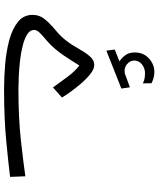

<svg xmlns="http://www.w3.org/2000/svg" viewBox="60 -821 760 920"><g transform="rotate(90 440.0 -361.0)"><path d="M273.9 -553.2Q256.3 -565.4 243.9 -582.3Q231.4 -599.1 231.4 -627.4Q231.4 -668.5 260 -694.6Q288.6 -720.7 324.7 -720.7Q352.1 -720.7 378.9 -707L379.4 -665.5Q365.7 -672.4 353.5 -674.1Q341.3 -675.8 330.1 -675.8Q307.6 -675.8 288.8 -661.4Q270 -647 270 -622.6Q270.5 -604.5 287.1 -589.8Q303.7 -575.2 329.1 -578.6Q330.6 -578.6 336.4 -580.6L398.4 -603.5L404.3 -562.5L222.7 -490.7L217.3 -530.8ZM407.2 -69.3Q546.4 -69.3 652.1 -81.1Q757.8 -92.8 824.7 -102.5L827.6 -29.3Q765.6 -21.5 657 -11Q548.3 -0.5 408.2 -0.5Q351.6 -0.5 289.6 -5.6Q227.5 -10.7 173.3 -25.1Q119.1 -39.6 85.2 -66.7Q51.3 -93.8 51.3 -137.2Q51.3 -170.9 73.2 -197Q95.2 -223.1 123.8 -246.6Q152.3 -270 172.4 -295.4Q193.4 -321.8 211.2 -354Q229 -386.2 248 -409.4Q267.1 -432.6 291.5 -432.6Q311 -432.6 334.7 -413.8Q358.4 -395 381.3 -368.2Q404.3 -341.3 422.1 -316.2Q439.9 -291 447.3 -277.8L398.9 -234.9Q376 -265.6 349.9 -302Q323.7 -338.4 293.9 -361.3Q278.8 -337.4 267.6 -319.6Q256.3 -301.8 244.4 -284.4Q232.4 -267.1 213.9 -244.6Q194.8 -221.7 173.8 -204.3Q152.8 -187 138.2 -172.6Q123.5 -158.2 123.5 -144Q123.5 -125 144 -111.8Q164.6 -98.6 197.8 -90.1Q231 -81.5 269.3 -77.1Q307.6 -72.8 344.2 -71Q380.9 -69.3 407.2 -69.3Z"/></g></svg>

Font: Vazirmatn RD Light
Style: Regular
Weight: 300
Designer: Saber Rastikerdar
Foundry: Saber Rastikerdar
Version: Version 32.102